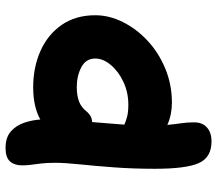

<svg xmlns="http://www.w3.org/2000/svg" viewBox="-64 -686 763 674"><g transform="rotate(-90 317.0 -349.5)"><path d="M157 12Q101 12 81 -32.5Q61 -77 61 -187Q61 -263 66 -330Q71 -397 76.5 -450Q82 -503 82 -536Q82 -567 79.5 -587Q77 -607 75 -622Q73 -637 73 -653Q73 -680 87 -695.5Q101 -711 134 -711Q171 -711 192 -692.5Q213 -674 222.5 -646Q232 -618 234 -589Q279 -614 347 -614Q417 -614 474.5 -588.5Q532 -563 566 -514Q600 -465 600 -396Q600 -347 576 -299Q552 -251 510 -212Q468 -173 412 -150Q356 -127 293 -127Q251 -127 215 -143Q218 -113 221 -93Q224 -73 224 -49Q224 -20 206 -4Q188 12 157 12ZM260 -424Q253 -417 245.5 -412.5Q238 -408 225 -407Q223 -380 220.5 -351.5Q218 -323 216 -294Q227 -289 243 -284.5Q259 -280 286 -280Q329 -280 365.5 -297Q402 -314 425 -341Q448 -368 448 -396Q448 -429 417.5 -445Q387 -461 348 -461Q318 -461 297 -453Q276 -445 260 -424Z"/></g></svg>

Font: Shantell Sans Normal
Style: Bold
Weight: 700
Designer: Stephen Nixon, Anya Danilova, Shantell Martin
Foundry: Arrow Type
Version: Version 1.009;[a7da0bfa3]